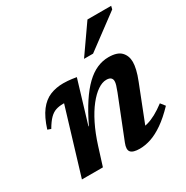

<svg xmlns="http://www.w3.org/2000/svg" viewBox="-161 -826 946 975"><g transform="rotate(-30 312.0 -339.0)"><path d="M44 -300 24.5 -307Q44.5 -370.5 71.8 -406Q99 -441.5 134.2 -456Q169.5 -470.5 212 -470.5Q226 -470.5 238 -469.5Q250 -468.5 262 -467Q274 -465.5 288 -463L213.5 -215.5L217.5 -219Q249.5 -285 281 -332.8Q312.5 -380.5 344.2 -411Q376 -441.5 409 -456Q442 -470.5 477 -470.5Q528.5 -470.5 550.8 -447.2Q573 -424 573 -388Q573 -369.5 567.2 -344.5Q561.5 -319.5 548 -285.5L451 -38.5L433 -73.5Q456 -72.5 479.8 -79Q503.5 -85.5 529.8 -99.8Q556 -114 586.5 -137L607 -111Q563 -65 524 -38Q485 -11 450.5 0.5Q416 12 384 12Q344.5 12 331.8 -3Q319 -18 333 -53L428 -292.5Q436.5 -314.5 440.2 -327.2Q444 -340 444 -349.5Q444 -362 436 -369.2Q428 -376.5 410 -376.5Q386 -376.5 359 -358.2Q332 -340 304.5 -305.2Q277 -270.5 252 -220.2Q227 -170 207 -106.5L173.5 0H50.5L165.5 -380.5Q164 -380.5 162.2 -380.5Q160.5 -380.5 159 -380.5Q135.5 -380.5 116.8 -374.2Q98 -368 80.8 -350.8Q63.5 -333.5 44 -300ZM366 -525 481 -689.5H620L615.5 -671L419 -525Z"/></g></svg>

Font: Newsreader SemiBold
Style: Italic
Weight: 600
Italic angle: -17°
Designer: Hugues Gentile
Foundry: Production Type
Version: Version 1.003